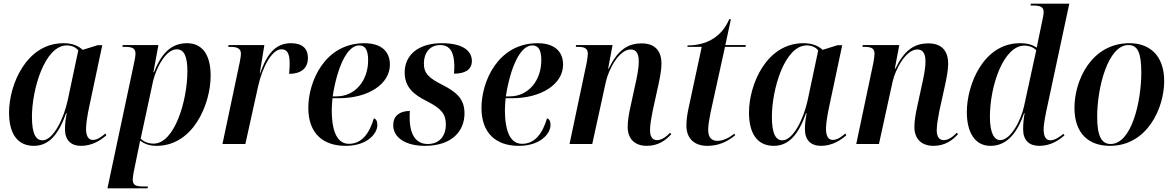

<svg xmlns="http://www.w3.org/2000/svg" viewBox="-20 -780 6359 1040"><path d="M163 10C241 10 295 -45 338 -167H341C336 -137 332 -113 332 -80C332 -20 365 10 419 10C479 10 525 -20 556 -47L551 -57C528 -37 506 -22 483 -22C459 -22 446 -43 446 -83C446 -113 456 -168 462 -196L534 -535H508L428 -510C406 -530 375 -546 324 -546C122 -546 29 -320 29 -170C29 -60 72 10 163 10ZM210 -20C176 -20 153 -52 153 -147C153 -296 222 -534 342 -534C367 -534 390 -525 404 -507L347 -238C326 -139 269 -20 210 -20Z M706 -438 562 240H779L781 230H757C719 230 699 225 699 193C699 182 702 163 705 148L728 36C733 14 735 2 739 -18C762 -1 788 10 828 10C1028 10 1121 -218 1121 -370C1121 -490 1071 -546 993 -546C901 -546 851 -482 814 -389H811L838 -536H645L643 -526H660C697 -526 714 -518 714 -488C714 -479 711 -461 706 -438ZM812 -2C778 -2 755 -16 742 -29L809 -340C825 -410 878 -513 937 -513C980 -513 995 -469 995 -394C995 -236 926 -2 812 -2Z M1278 -440 1185 0H1309L1378 -312C1402 -420 1454 -513 1504 -513C1534 -513 1549 -494 1549 -435C1549 -420 1548 -402 1546 -380C1608 -380 1648 -408 1648 -467C1648 -515 1619 -546 1557 -546C1474 -546 1428 -492 1389 -383H1387L1412 -536H1218L1216 -526H1231C1264 -526 1285 -517 1285 -490C1285 -478 1282 -460 1278 -440Z M1852 10C1969 10 2024 -56 2024 -103C2024 -125 2017 -135 2005 -139C1981 -58 1940 -1 1870 -1C1811 -1 1777 -59 1777 -185C1777 -201 1779 -234 1781 -248H1816C1974 -248 2092 -324 2092 -430C2092 -504 2042 -546 1954 -546C1739 -546 1650 -338 1650 -196C1650 -57 1730 10 1852 10ZM1803 -258H1782C1806 -413 1859 -534 1925 -534C1958 -534 1974 -511 1974 -453C1974 -345 1905 -258 1803 -258Z M2281 10C2425 10 2496 -67 2496 -166C2496 -242 2456 -280 2375 -321C2304 -357 2276 -382 2276 -436C2276 -493 2308 -536 2364 -536C2420 -536 2440 -494 2441 -423C2441 -410 2440 -396 2439 -381C2497 -381 2536 -401 2536 -450C2536 -499 2495 -546 2373 -546C2245 -546 2172 -481 2172 -388C2172 -309 2219 -268 2294 -231C2368 -193 2395 -164 2395 -106C2395 -43 2360 0 2297 0C2234 0 2199 -49 2199 -144C2199 -155 2199 -167 2200 -179C2152 -179 2110 -158 2110 -102C2110 -34 2178 10 2281 10Z M2790 10C2907 10 2962 -56 2962 -103C2962 -125 2955 -135 2943 -139C2919 -58 2878 -1 2808 -1C2749 -1 2715 -59 2715 -185C2715 -201 2717 -234 2719 -248H2754C2912 -248 3030 -324 3030 -430C3030 -504 2980 -546 2892 -546C2677 -546 2588 -338 2588 -196C2588 -57 2668 10 2790 10ZM2741 -258H2720C2744 -413 2797 -534 2863 -534C2896 -534 2912 -511 2912 -453C2912 -345 2843 -258 2741 -258Z M3484 10C3545 10 3586 -20 3616 -53L3610 -61C3590 -41 3566 -21 3539 -21C3514 -21 3501 -40 3501 -74C3501 -105 3508 -141 3515 -178L3546 -319C3554 -356 3563 -401 3563 -435C3563 -495 3536 -545 3456 -545C3378 -545 3325 -507 3277 -408H3274L3298 -536H3100L3099 -526H3113C3149 -526 3164 -516 3164 -488C3164 -479 3161 -459 3158 -441L3065 0H3188L3262 -338C3277 -404 3333 -512 3396 -512C3435 -512 3440 -475 3440 -445C3440 -408 3428 -352 3422 -326L3397 -211C3385 -159 3380 -122 3380 -92C3380 -30 3416 10 3484 10Z M3811 10C3873 10 3918 -12 3962 -47L3958 -56C3930 -34 3897 -17 3867 -17C3831 -17 3816 -39 3816 -77C3816 -102 3822 -136 3829 -171L3907 -526H4018L4020 -536H3909L3939 -676H3930C3887 -575 3801 -534 3705 -534L3703 -526H3781L3709 -191C3702 -157 3698 -128 3698 -100C3698 -29 3742 10 3811 10Z M4171 10C4249 10 4303 -45 4346 -167H4349C4344 -137 4340 -113 4340 -80C4340 -20 4373 10 4427 10C4487 10 4533 -20 4564 -47L4559 -57C4536 -37 4514 -22 4491 -22C4467 -22 4454 -43 4454 -83C4454 -113 4464 -168 4470 -196L4542 -535H4516L4436 -510C4414 -530 4383 -546 4332 -546C4130 -546 4037 -320 4037 -170C4037 -60 4080 10 4171 10ZM4218 -20C4184 -20 4161 -52 4161 -147C4161 -296 4230 -534 4350 -534C4375 -534 4398 -525 4412 -507L4355 -238C4334 -139 4277 -20 4218 -20Z M5037 10C5098 10 5139 -20 5169 -53L5163 -61C5143 -41 5119 -21 5092 -21C5067 -21 5054 -40 5054 -74C5054 -105 5061 -141 5068 -178L5099 -319C5107 -356 5116 -401 5116 -435C5116 -495 5089 -545 5009 -545C4931 -545 4878 -507 4830 -408H4827L4851 -536H4653L4652 -526H4666C4702 -526 4717 -516 4717 -488C4717 -479 4714 -459 4711 -441L4618 0H4741L4815 -338C4830 -404 4886 -512 4949 -512C4988 -512 4993 -475 4993 -445C4993 -408 4981 -352 4975 -326L4950 -211C4938 -159 4933 -122 4933 -92C4933 -30 4969 10 5037 10Z M5345 10C5418 10 5482 -36 5527 -167H5530C5525 -138 5522 -112 5522 -79C5522 -20 5555 10 5609 10C5667 10 5711 -16 5746 -47L5740 -55C5721 -39 5693 -20 5670 -20C5645 -20 5633 -40 5633 -81C5633 -110 5646 -173 5653 -204L5772 -760H5564L5562 -750H5578C5618 -750 5633 -740 5633 -715C5633 -703 5630 -687 5626 -669L5608 -583C5605 -568 5599 -541 5596 -522C5573 -537 5546 -546 5505 -546C5307 -546 5217 -322 5217 -173C5217 -64 5260 10 5345 10ZM5398 -21C5367 -21 5342 -56 5342 -147C5342 -316 5416 -533 5529 -533C5555 -533 5579 -523 5593 -508L5527 -205C5511 -130 5455 -21 5398 -21Z M5992 10C6195 10 6286 -196 6286 -340C6286 -486 6201 -546 6098 -546C5892 -546 5800 -345 5800 -196C5800 -57 5877 10 5992 10ZM5996 0C5948 0 5923 -40 5923 -148C5923 -307 5982 -536 6092 -536C6142 -536 6162 -496 6162 -387C6162 -228 6109 0 5996 0Z"/></svg>

Font: Noto Serif Display SemiCondensed SemiBold
Style: Italic
Weight: 600
Width: 4
Italic angle: -12°
Designer: Monotype Design Team
Foundry: Monotype Imaging Inc.
Version: Version 2.009